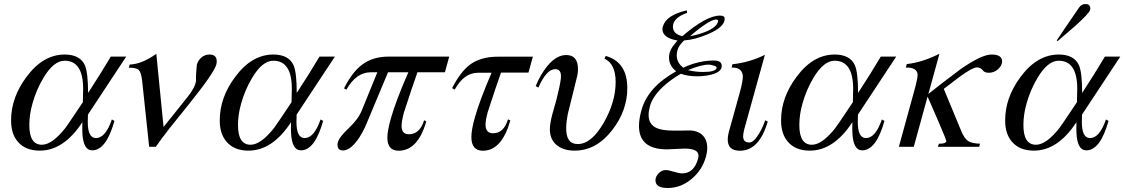

<svg xmlns="http://www.w3.org/2000/svg" viewBox="-20 -731 5598 956"><path d="M439 17.6Q394 17.6 390.1 -70.3Q389.2 -82 390.1 -122.6Q297.4 19 178.2 19Q106.4 19 68.8 -25.4Q34.7 -64.9 35.2 -132.3Q35.2 -245.6 112.3 -348.6Q194.3 -459.5 302.2 -459.5Q378.4 -459.5 402.8 -405.8Q418.5 -368.7 418.5 -268.1Q479.5 -361.3 531.7 -449.2H608.4L418 -160.6Q417 -132.8 417 -124Q417 -43.5 458 -43.5Q504.9 -43.5 537.1 -136.2L549.8 -128.9Q508.8 17.6 439 17.6ZM394 -288.6Q394 -428.7 301.8 -428.7Q247.1 -428.7 196.3 -343.3Q160.6 -283.7 141.6 -215.3Q126 -160.2 126 -108.4Q126 -10.3 188.5 -10.3Q239.7 -10.3 306.2 -94.7Q311 -100.1 392.6 -222.2Q394 -291.5 394 -288.6Z M920.4 -211.9 824.7 -92.8Q775.9 -30.3 755.9 0H722.7L688 -326.7Q683.1 -368.7 672.1 -381.3Q661.1 -394 621.6 -394L625.5 -409.7Q685.1 -411.1 758.3 -462.9L794.4 -98.6L914.1 -248.5Q950.7 -293.5 956.1 -328.1Q954.6 -355 960 -408.2Q966.3 -431.2 983.6 -445.3Q1001 -459.5 1022.5 -459.5Q1059.1 -459.5 1059.1 -425.8Q1059.1 -417 1056.6 -408.2Q1044.4 -366.2 920.4 -211.9Z M1478 17.6Q1433.1 17.6 1429.2 -70.3Q1428.2 -82 1429.2 -122.6Q1336.4 19 1217.3 19Q1145.5 19 1107.9 -25.4Q1073.7 -64.9 1074.2 -132.3Q1074.2 -245.6 1151.4 -348.6Q1233.4 -459.5 1341.3 -459.5Q1417.5 -459.5 1441.9 -405.8Q1457.5 -368.7 1457.5 -268.1Q1518.6 -361.3 1570.8 -449.2H1647.5L1457 -160.6Q1456.1 -132.8 1456.1 -124Q1456.1 -43.5 1497.1 -43.5Q1543.9 -43.5 1576.2 -136.2L1588.9 -128.9Q1547.9 17.6 1478 17.6ZM1433.1 -288.6Q1433.1 -428.7 1340.8 -428.7Q1286.1 -428.7 1235.4 -343.3Q1199.7 -283.7 1180.7 -215.3Q1165 -160.2 1165 -108.4Q1165 -10.3 1227.5 -10.3Q1278.8 -10.3 1345.2 -94.7Q1350.1 -100.1 1431.6 -222.2Q1433.1 -291.5 1433.1 -288.6Z M2058.6 -371.1Q2034.2 -303.7 1991.2 -170.9Q1979.5 -126.5 1979.5 -104.5Q1979.5 -62.5 2015.6 -62.5Q2070.3 -62.5 2091.8 -132.3L2102.5 -126.5Q2060.5 19.5 1964.4 19.5Q1909.2 19.5 1908.7 -45.9Q1908.7 -79.1 1926.3 -141.6Q1950.7 -228.5 2013.2 -371.1H1912.1L1805.2 -115.7Q1785.6 -68.4 1759.3 -32.2Q1721.2 18.6 1687.5 18.1Q1660.6 18.1 1660.6 -10.3Q1660.6 -17.6 1663.1 -24.4Q1669.4 -48.8 1716.3 -92.8Q1763.2 -136.7 1780.8 -179.7L1858.9 -371.1H1825.7Q1753.9 -371.1 1704.6 -284.7L1692.9 -291Q1733.9 -372.6 1783.2 -409.2Q1836.9 -449.7 1917.5 -449.2H2216.8L2195.3 -371.1Z M2474.6 -369.6Q2450.7 -303.2 2408.2 -171.9Q2397.9 -133.3 2397.5 -110.8Q2397.5 -67.4 2435.1 -67.4Q2488.3 -67.4 2509.3 -136.7L2521 -131.3Q2478.5 19.5 2384.3 19.5Q2327.1 19.5 2327.1 -48.8Q2327.1 -85.4 2344.7 -147Q2368.7 -232.4 2427.7 -368.7H2360.4Q2290 -368.7 2244.1 -284.7L2231 -292Q2272.9 -374 2320.8 -409.7Q2374 -448.2 2455.6 -448.7H2633.3L2611.3 -369.6Z M2841.3 19Q2785.2 19 2751.5 -9Q2717.8 -37.1 2717.8 -86.9Q2717.8 -113.8 2729.5 -159.7Q2739.7 -196.3 2750 -232.4Q2768.1 -303.7 2772.5 -339.4Q2777.8 -386.7 2744.6 -386.7Q2701.2 -386.7 2660.6 -294.9L2647.5 -302.7Q2671.4 -361.3 2706.1 -403.3Q2751 -457 2799.3 -457Q2857.9 -457 2857.9 -386.2Q2857.9 -371.1 2854.5 -354.5Q2844.2 -312 2822.8 -226.1Q2810.1 -176.3 2807.1 -163.1Q2799.8 -126.5 2799.3 -98.1Q2796.4 -13.7 2856.9 -13.7Q2924.8 -13.7 2985.8 -119.6Q3045.4 -222.7 3045.4 -322.8Q3045.4 -413.1 2989.7 -439L2996.1 -452.6Q3103.5 -421.9 3103.5 -292Q3103.5 -181.2 3029.3 -84.5Q2949.7 19 2841.3 19Z M3304.7 205.1Q3243.7 205.1 3243.7 167Q3243.7 147.9 3259.5 131.8Q3275.4 115.7 3294.4 115.7Q3308.1 115.7 3335 124Q3361.8 132.3 3376.5 132.3Q3435.1 132.3 3455.6 60.1Q3458 51.3 3458 44.4Q3458 8.8 3388.7 8.8Q3374.5 8.8 3345.2 10.7Q3315.9 12.7 3301.3 12.7Q3161.1 12.7 3161.6 -104.5Q3161.6 -139.2 3174.3 -183.6Q3206.1 -297.9 3346.7 -376Q3311 -403.8 3311 -445.3Q3311 -472.2 3327.6 -496.6Q3331.5 -502 3353 -529.3Q3278.8 -542 3278.3 -585.9Q3278.3 -593.3 3280.8 -599.6Q3295.9 -654.8 3399.4 -679.7L3401.4 -667Q3331.1 -642.6 3330.6 -598.6Q3330.6 -561.5 3377.4 -550.8Q3497.1 -653.8 3564.9 -653.3Q3588.9 -653.3 3588.4 -638.2Q3588.4 -596.2 3506.3 -561.5Q3439.9 -533.2 3386.7 -529.8Q3358.9 -503.9 3353.5 -481.9Q3349.6 -468.3 3349.6 -455.6Q3349.6 -418.5 3382.3 -394Q3458.5 -429.7 3534.2 -429.7Q3573.7 -429.7 3573.7 -402.8Q3573.7 -373.5 3523.9 -359.9Q3490.7 -351.1 3450.2 -351.1Q3404.3 -351.1 3370.1 -363.8Q3318.8 -334.5 3277.8 -295.9Q3229 -248.5 3216.8 -204.1Q3209.5 -178.2 3209.5 -158.2Q3209.5 -110.8 3251 -92.8Q3277.8 -81.1 3332.5 -80.6H3372.1Q3398.9 -81.5 3409.7 -81.5Q3454.1 -81.5 3477.8 -58.1Q3501.5 -34.7 3501.5 5.4Q3501.5 25.9 3495.1 48.8Q3477.1 115.2 3423.3 160.2Q3369.6 205.1 3304.7 205.1ZM3545.9 -633.8Q3512.7 -633.8 3415.5 -550.8Q3458 -558.1 3497.1 -574.2Q3547.9 -595.7 3554.7 -622.6Q3557.6 -633.8 3545.9 -633.8ZM3509.3 -409.2Q3470.7 -409.2 3405.3 -381.8Q3443.8 -372.6 3480.5 -372.6Q3543 -372.6 3548.3 -392.6Q3549.8 -400.4 3532.2 -404.8Q3519.5 -409.2 3509.3 -409.2Z M3664.1 19.5Q3603 19.5 3603.5 -37.1Q3603.5 -53.7 3608.9 -73.7L3662.1 -265.1Q3680.2 -330.6 3678.7 -353Q3674.8 -396.5 3622.6 -394.5L3627 -411.1Q3711.4 -419.9 3788.6 -458L3685.5 -86.4Q3680.2 -64.9 3680.2 -52.2Q3680.2 -21.5 3710.9 -21.5Q3732.9 -21.5 3759.3 -65.4Q3778.3 -97.2 3790 -132.3L3802.7 -126Q3760.7 19.5 3664.1 19.5Z M4272.9 17.6Q4228 17.6 4224.1 -70.3Q4223.1 -82 4224.1 -122.6Q4131.3 19 4012.2 19Q3940.4 19 3902.8 -25.4Q3868.7 -64.9 3869.1 -132.3Q3869.1 -245.6 3946.3 -348.6Q4028.3 -459.5 4136.2 -459.5Q4212.4 -459.5 4236.8 -405.8Q4252.4 -368.7 4252.4 -268.1Q4313.5 -361.3 4365.7 -449.2H4442.4L4252 -160.6Q4251 -132.8 4251 -124Q4251 -43.5 4292 -43.5Q4338.9 -43.5 4371.1 -136.2L4383.8 -128.9Q4342.8 17.6 4272.9 17.6ZM4228 -288.6Q4228 -428.7 4135.7 -428.7Q4081.1 -428.7 4030.3 -343.3Q3994.6 -283.7 3975.6 -215.3Q3960 -160.2 3960 -108.4Q3960 -10.3 4022.5 -10.3Q4073.7 -10.3 4140.1 -94.7Q4145 -100.1 4226.6 -222.2Q4228 -291.5 4228 -288.6Z M4649.9 0 4654.8 -15.6Q4688 -14.2 4691.9 -28.3Q4692.9 -32.2 4651.4 -128.9L4598.6 -250L4529.8 0H4455.6L4532.7 -280.8Q4550.8 -345.7 4548.8 -363.3Q4542.5 -396.5 4490.2 -394.5L4495.1 -412.1Q4571.3 -419.9 4657.7 -463.4L4602.5 -263.2Q4653.3 -304.2 4762.2 -386.2Q4868.2 -460 4917.5 -459.5Q4969.7 -459.5 4969.7 -424.8Q4969.7 -405.3 4950 -387Q4930.2 -368.7 4903.8 -368.7Q4882.3 -368.7 4874 -380.4Q4862.8 -395.5 4843.8 -395.5Q4823.2 -395.5 4761.7 -351.1Q4729.5 -326.7 4679.2 -288.6L4765.6 -80.1Q4781.2 -42 4799.8 -29.3Q4818.4 -16.6 4859.4 -15.6L4855.5 0Z M5388.7 17.6Q5343.8 17.6 5339.8 -70.3Q5338.9 -82 5339.8 -122.6Q5247.1 19 5127.9 19Q5056.2 19 5018.6 -25.4Q4984.4 -64.9 4984.9 -132.3Q4984.9 -245.6 5062 -348.6Q5144 -459.5 5252 -459.5Q5328.1 -459.5 5352.5 -405.8Q5368.2 -368.7 5368.2 -268.1Q5429.2 -361.3 5481.4 -449.2H5558.1L5367.7 -160.6Q5366.7 -132.8 5366.7 -124Q5366.7 -43.5 5407.7 -43.5Q5454.6 -43.5 5486.8 -136.2L5499.5 -128.9Q5458.5 17.6 5388.7 17.6ZM5343.8 -288.6Q5343.8 -428.7 5251.5 -428.7Q5196.8 -428.7 5146 -343.3Q5110.4 -283.7 5091.3 -215.3Q5075.7 -160.2 5075.7 -108.4Q5075.7 -10.3 5138.2 -10.3Q5189.5 -10.3 5255.9 -94.7Q5260.7 -100.1 5342.3 -222.2Q5343.8 -291.5 5343.8 -288.6ZM5334.5 -602.5Q5331.5 -600.1 5245.6 -525.9L5241.7 -529.8Q5278.3 -585 5353.5 -694.3Q5365.2 -710.9 5384.8 -710.9Q5408.7 -710.9 5408.7 -688Q5408.7 -684.1 5407.7 -681.2Q5404.3 -666 5334.5 -602.5Z"/></svg>

Font: Accordance
Style: Italic
Weight: 400
Italic angle: -11°
Version: Version 1.2 (build January 31, 2020) Miklal Software Solutio